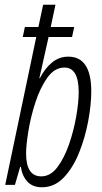

<svg xmlns="http://www.w3.org/2000/svg" viewBox="-20 -780 429 810"><path d="M365 -395Q365 -541 268 -541Q229 -541 199 -516Q169 -491 148 -450H146Q152 -475 158.5 -505.5Q165 -536 185 -624H284L293 -666H194L214 -760H162L142 -666H85L76 -624H133L2 0H43L65 -76H68Q73 -39 95 -14.5Q117 10 157 10Q210 10 249 -31Q288 -72 313.5 -135.5Q339 -199 352 -268.5Q365 -338 365 -395ZM90 -133Q90 -166 99.5 -225.5Q109 -285 129 -347Q149 -409 179.5 -452Q210 -495 252 -495Q312 -495 312 -391Q312 -348 301.5 -288Q291 -228 271 -170.5Q251 -113 222 -74.5Q193 -36 154 -36Q90 -36 90 -133Z"/></svg>

Font: Noto Sans Display Condensed Light
Style: Italic
Weight: 300
Width: 3
Designer: Monotype Design team
Foundry: Monotype Imaging Inc.
Version: 1.000